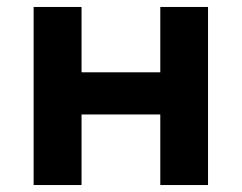

<svg xmlns="http://www.w3.org/2000/svg" viewBox="-20 -531 694 551"><path d="M76.5 0V-511H214V-323.5H440V-511H577V0H440V-202.5H214V0Z"/></svg>

Font: Overpass ExtraBold
Style: Regular
Weight: 800
Designer: Delve Withrington, Dave Bailey, Thomas Jockin
Foundry: Delve Fonts LLC
Version: Version 4.000; ttfautohint (v1.8.3)